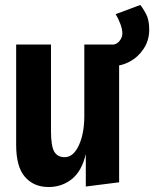

<svg xmlns="http://www.w3.org/2000/svg" viewBox="-20 -743 620 772"><path d="M175 9Q116 9 80.5 -31.5Q45 -72 45 -160V-564H185V-216Q185 -156 198 -133.5Q211 -111 240 -111Q275 -111 297 -158.5Q319 -206 319 -277V-564H459V-10L325 7V-124Q309 -55 269 -23Q229 9 175 9ZM430 -477Q417 -477 403 -480V-564Q407 -563 411.5 -562.5Q416 -562 421 -562Q447 -562 459.5 -577Q472 -592 472 -608Q472 -626 463.5 -648Q455 -670 445 -686L544 -723Q553 -713 566.5 -688.5Q580 -664 580 -624Q580 -581 558 -547.5Q536 -514 502 -495.5Q468 -477 430 -477Z"/></svg>

Font: Freeman
Style: Regular
Weight: 400
Designer: Vernon Adams, Aoife Mooney, Rodrigo Fuenzalida
Foundry: Rodrigo Fuenzalida
Version: Version 1.000; ttfautohint (v1.8.4.7-5d5b)